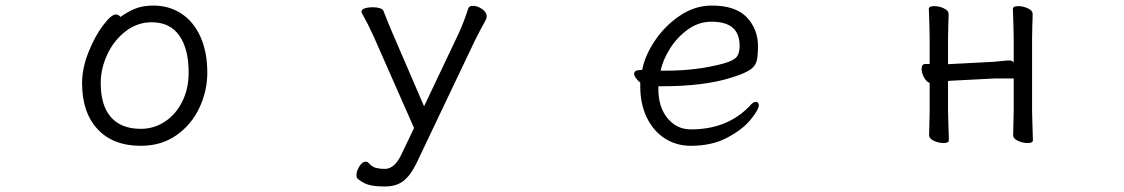

<svg xmlns="http://www.w3.org/2000/svg" viewBox="-20 -506 4040 690"><path d="M531 -486Q588 -486 632 -457Q676 -428 700.5 -373.5Q725 -319 725 -245Q725 -179 696.5 -118.5Q668 -58 614 -20Q560 18 486 18Q386 18 330.5 -42Q275 -102 275 -207Q275 -261 298 -318.5Q321 -376 350.5 -415Q380 -454 396 -454Q406 -454 413 -445Q437 -463 465 -474.5Q493 -486 531 -486ZM658 -245Q658 -330 624.5 -378Q591 -426 525 -426Q474 -426 432 -394Q390 -362 366 -311Q342 -260 342 -208Q342 -126 379 -84.5Q416 -43 486 -43Q534 -43 573.5 -69.5Q613 -96 635.5 -142Q658 -188 658 -245Z M1266 137Q1261 132 1261 124Q1261 109 1271.5 92Q1282 75 1294 75Q1301 75 1307 82Q1318 94 1331.5 97.5Q1345 101 1363 101Q1399 101 1424 46L1468 -46L1322 -377Q1302 -421 1281 -458Q1279 -462 1279 -464Q1279 -472 1291 -476Q1303 -480 1319 -480Q1334 -480 1345 -476.5Q1356 -473 1358 -467Q1373 -428 1388 -393L1504 -124L1627 -383Q1645 -421 1663 -476Q1666 -485 1680 -485Q1696 -485 1712.5 -473.5Q1729 -462 1729 -447Q1729 -441 1726 -435Q1704 -395 1687 -361L1476 82Q1455 125 1429.5 144.5Q1404 164 1366 164H1356Q1330 164 1308.5 159Q1287 154 1266 137Z M2463 -41Q2594 -41 2674 -125Q2686 -140 2697 -140Q2701 -140 2704 -136.5Q2707 -133 2707 -128Q2707 -112 2677.5 -76Q2648 -40 2593 -11Q2538 18 2463 18Q2411 18 2370 -8Q2329 -34 2305 -82.5Q2281 -131 2281 -195V-209Q2272 -216 2265.5 -225Q2259 -234 2259 -241Q2259 -247 2264 -250.5Q2269 -254 2278 -254L2288 -255Q2297 -305 2333 -359Q2369 -413 2423 -449.5Q2477 -486 2538 -486Q2624 -486 2664 -443.5Q2704 -401 2704 -340Q2704 -302 2698.5 -284Q2693 -266 2673 -253.5Q2653 -241 2608 -227Q2510 -196 2359 -196H2346V-186Q2346 -121 2379 -81Q2412 -41 2463 -41ZM2581 -278Q2616 -288 2627 -301Q2638 -314 2638 -341Q2638 -385 2613 -406.5Q2588 -428 2537 -428Q2491 -428 2452 -400Q2413 -372 2387.5 -331Q2362 -290 2354 -252H2374Q2486 -252 2581 -278Z M3554 -224 3400 -216 3387 -215V-108L3388 -70L3390 -2Q3390 8 3371 8Q3353 8 3336 0Q3319 -8 3319 -20L3321 -108V-208Q3310 -211 3301 -227.5Q3292 -244 3292 -258Q3292 -276 3305 -276H3321V-367L3320 -416L3318 -474Q3318 -484 3337 -484Q3355 -484 3372 -476Q3389 -468 3389 -456Q3389 -435 3388 -420L3387 -367V-275Q3391 -276 3399 -276L3553 -284Q3555 -284 3582 -287Q3602 -289 3607 -289Q3616 -289 3623 -282V-367L3622 -416L3620 -474Q3620 -484 3639 -484Q3657 -484 3674 -476Q3691 -468 3691 -456Q3691 -435 3690 -420L3689 -367V-108L3690 -70L3692 -2Q3692 8 3673 8Q3655 8 3638 0Q3621 -8 3621 -20L3623 -108V-224Z"/></svg>

Font: Fusion Kai T
Style: Regular
Weight: 400
Designer: Fontworks Inc.
Version: Version 24.134;May 13, 2024